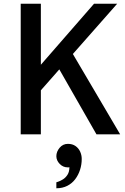

<svg xmlns="http://www.w3.org/2000/svg" viewBox="-20 -720 672 1029"><path d="M91 0V-700H199V-373L484 -700H608L199 -236V0ZM497 0 290 -362 365 -440 624 0ZM282 289Q282 289 282 281Q282 273 282 265Q282 257 282 257Q282 257 292.5 253.5Q303 250 317 241.5Q331 233 341.5 217Q352 201 352 176Q351 177 347.5 177Q344 177 343 177Q318 177 300 158.5Q282 140 282 117Q282 93 299.5 72Q317 51 344 51Q368 51 384.5 62.5Q401 74 409.5 92.5Q418 111 418 132Q418 162 409 190Q400 218 383 240.5Q366 263 340.5 276Q315 289 282 289Z"/></svg>

Font: Inclusive Sans Medium
Style: Regular
Weight: 500
Designer: Olivia King
Foundry: Olivia King
Version: Version 2.004